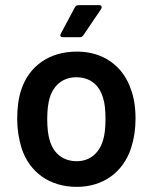

<svg xmlns="http://www.w3.org/2000/svg" viewBox="-20 -720 585 748"><path d="M279 8C382 8 460 -49 491 -144C502 -178 508 -216 508 -258C508 -302 502 -340 490 -372C459 -464 381 -519 280 -519C173 -519 94 -464 63 -371C52 -338 47 -300 47 -257C47 -217 53 -179 64 -143C95 -48 174 8 279 8ZM279 -92C227 -92 189 -121 174 -172C167 -195 164 -223 164 -256C164 -289 167 -317 174 -340C190 -391 228 -419 277 -419C329 -419 366 -391 381 -340C388 -320 391 -292 391 -256C391 -222 388 -194 381 -172C365 -121 328 -92 279 -92ZM291 -575C297 -575 302 -578 305 -583L374 -685C375 -688 376 -690 376 -692C376 -695 375 -700 366 -700H287C280 -700 275 -697 272 -692L217 -589C216 -586 215 -584 215 -583C215 -580 216 -575 225 -575Z"/></svg>

Font: Barlow SemiBold Numbers
Style: Regular
Weight: 600
Designer: Jeremy Tribby
Foundry: Tribby Type
Version: Version 1.408